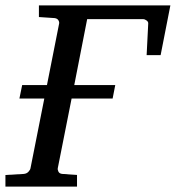

<svg xmlns="http://www.w3.org/2000/svg" viewBox="-45 -691 651 711"><path d="M549.8 -486.8H498L503.9 -604Q504.4 -610.4 497.8 -615.2Q491.2 -620.1 484.9 -620.1H277.8L230 -376H381.8L372.1 -326.2H220.2L168.9 -67.9Q168 -62 171.6 -54.9Q175.3 -47.9 186 -46.9L240.2 -43V0H-24.9V-43L43 -46.9Q53.7 -47.9 60.3 -54.9Q66.9 -62 67.9 -67.9L119.1 -326.2H26.9L37.1 -376H128.9L173.8 -603Q175.3 -608.9 171.4 -615.7Q167.5 -622.6 157.2 -624L99.1 -627.9V-670.9H585.9Z"/></svg>

Font: Charis SIL CyrE
Style: Italic
Weight: 400
Italic angle: -11°
Foundry: SIL International
Version: Version 5.000